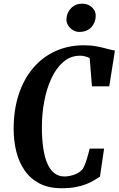

<svg xmlns="http://www.w3.org/2000/svg" viewBox="-20 -992 630 1020"><path d="M308 8Q238.5 8 190 -17.2Q141.5 -42.5 111 -86.5Q80.5 -130.5 66.5 -187.2Q52.5 -244 52.5 -307.5Q52.5 -408 79.2 -489.8Q106 -571.5 155.8 -630.2Q205.5 -689 274.2 -720.2Q343 -751.5 426.5 -751.5Q463 -751.5 494.2 -745.5Q525.5 -739.5 550.2 -732.5Q575 -725.5 590.5 -723.5L560.5 -533.5H468.5L456.5 -682.5Q450.5 -686.5 442.5 -689.5Q434.5 -692.5 425.2 -694.2Q416 -696 405 -696Q355 -696 317 -663.5Q279 -631 253.5 -576.5Q228 -522 215.2 -454.5Q202.5 -387 202.5 -316.5Q202.5 -255.5 209.5 -207Q216.5 -158.5 231 -124.5Q245.5 -90.5 268.2 -72.5Q291 -54.5 322.5 -54.5Q334.5 -54.5 351.2 -57.5Q368 -60.5 386.2 -69Q404.5 -77.5 420 -94.5Q425.5 -104.5 430.8 -117.2Q436 -130 440.5 -144.5Q445 -159 449 -174Q453 -189 456.5 -202.5H533L511 -53.5Q498.5 -45.5 481 -34.8Q463.5 -24 439.2 -14.2Q415 -4.5 382.5 1.8Q350 8 308 8ZM400.5 -822.5Q383 -822.5 367 -832.2Q351 -842 341.5 -857.8Q332 -873.5 333 -891Q335 -925.5 358 -949Q381 -972.5 416 -972.5Q448.5 -972.5 469 -952.8Q489.5 -933 488.5 -907Q488 -872 465 -847.2Q442 -822.5 400.5 -822.5Z"/></svg>

Font: Merriweather 24pt SemiCondensed
Style: Bold Italic
Weight: 700
Width: 4
Italic angle: -7.8°
Designer: Eben Sorkin
Foundry: Eben Sorkin
Version: Version 2.101